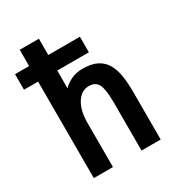

<svg xmlns="http://www.w3.org/2000/svg" viewBox="-171 -831 843 920"><g transform="rotate(-30 250.0 -371.0)"><path d="M0 -550V-636H78V-726H184V-636H359V-550H184V-452Q204 -472 231 -484.5Q258 -497 293 -497Q342 -497 372.5 -481Q403 -465 419.5 -436Q436 -407 442 -367.5Q448 -328 448 -281V-16H342V-283Q342 -354 328 -382Q314 -410 277 -410Q235 -410 209.5 -368.5Q184 -327 184 -261V-16H78V-550Z"/></g></svg>

Font: D2Coding
Style: Bold
Weight: 700
Monospace: yes
Designer: Yong-Rak Park; Jeong-Hwan Yoon; Sang-Min Lee;
Foundry: NHN Corporation
Version: Version 1.3.2; Build 20180524